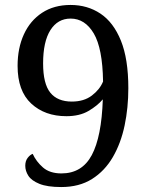

<svg xmlns="http://www.w3.org/2000/svg" viewBox="-20 -744 599 775"><path d="M227 11Q171 11 139 -2Q107 -15 94.5 -34.5Q82 -54 82 -75Q82 -94 91.5 -106.5Q101 -119 112 -123Q126 -92 153.5 -68Q181 -44 228 -44Q311 -44 350.5 -118Q390 -192 395 -343Q373 -317 337 -296Q301 -275 248 -275Q161 -275 106 -326Q51 -377 51 -478Q51 -550 76.5 -605.5Q102 -661 150 -692.5Q198 -724 265 -724Q333 -724 385.5 -689Q438 -654 468 -580Q498 -506 498 -388Q498 -309 483 -237.5Q468 -166 435.5 -110Q403 -54 351.5 -21.5Q300 11 227 11ZM270 -334Q319 -334 351 -358.5Q383 -383 396 -415Q394 -549 358.5 -609Q323 -669 265 -669Q213 -669 183.5 -622.5Q154 -576 154 -488Q154 -406 183 -370Q212 -334 270 -334Z"/></svg>

Font: Noto Serif Old Uyghur
Style: Regular
Weight: 400
Designer: Lewis McGuffie
Foundry: Google LLC
Version: Version 1.003; ttfautohint (v1.8.4.7-5d5b)